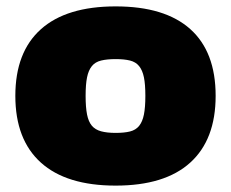

<svg xmlns="http://www.w3.org/2000/svg" viewBox="-20 -570 722 601"><path d="M342 11Q188 11 108 -61Q28 -133 28 -270Q28 -407 108 -478.5Q188 -550 342 -550Q496 -550 575.5 -479Q655 -408 655 -270Q655 -133 575.5 -61Q496 11 342 11ZM342 -154Q369 -154 387 -158.5Q405 -163 415.5 -176Q426 -189 430.5 -211.5Q435 -234 435 -270Q435 -306 430.5 -328Q426 -350 415.5 -363Q405 -376 387 -380.5Q369 -385 342 -385Q315 -385 296.5 -380.5Q278 -376 267.5 -363Q257 -350 252.5 -328Q248 -306 248 -270Q248 -234 252.5 -211.5Q257 -189 267.5 -176.5Q278 -164 296.5 -159Q315 -154 342 -154Z"/></svg>

Font: Encode Sans Normal
Style: Black
Weight: 900
Designer: Pablo Impallari, Andres Torresi
Foundry: Pablo Impallari, Andres Torresi
Version: Version 1.000; ttfautohint (v1.00) -l 8 -r 50 -G 200 -x 14 -